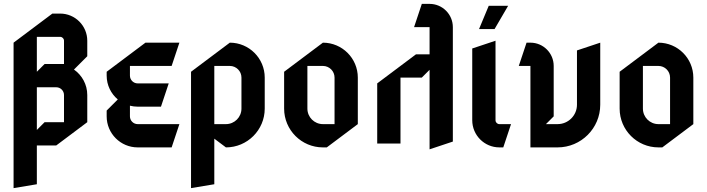

<svg xmlns="http://www.w3.org/2000/svg" viewBox="-20 -740 3645 990"><path d="M361.4 -381.4 430 -450V-530C430 -607.3 367.3 -670 290 -670H250L50 -520V230L170 210V10H270L430 -110V-250C430 -304.4 402.8 -352.4 361.4 -381.4ZM170 -550H290C301 -550 310 -541 310 -530V-410H210L170 -370ZM310 -110H210L170 -70V-290H270C292.1 -290 310 -272.1 310 -250Z M530 -140C530 -51.7 601.7 20 690 20H865L905 -100H690C667.9 -100 650 -117.9 650 -140V-195C662.8 -191.8 676.2 -190 690 -190H810L850 -310H690C667.9 -310 650 -327.9 650 -350V-400H865L905 -520H730L530 -370V-350C530 -300.8 552.3 -256.7 587.3 -227.3L530 -170Z M1085 -100V-400H1165C1198.1 -400 1225 -373.1 1225 -340V-180C1225 -135.8 1189.2 -100 1145 -100ZM1345 -180V-340C1345 -439.4 1264.4 -520 1165 -520L965 -370V230L1085 210V-25L1145 20C1255.4 20 1345 -69.6 1345 -180Z M1565 -400H1645C1678.1 -400 1705 -373.1 1705 -340V-100H1645C1600.8 -100 1565 -135.8 1565 -180ZM1645 -520 1445 -370V-180C1445 -69.6 1534.6 20 1645 20H1665L1825 -100V-340C1825 -439.4 1744.4 -520 1645 -520Z M2195 -600V-460H2125L1925 -310V0H2045V-340H2155L2195 -380V30L2315 -10V-600C2315 -666.2 2261.2 -720 2195 -720H2155L2115 -600Z M2500 -710 2450 -590H2530L2600 -710ZM2535 -120V-530L2415 -490V-120C2415 -42.7 2477.7 20 2555 20H2575L2615 -100H2555C2544 -100 2535 -109 2535 -120Z M2695 -520 2655 -400H2715V20H2855C2976.4 20 3075 -78.6 3075 -200V-520L2955 -480V-200C2955 -144.8 2910.2 -100 2855 -100H2795L2835 -140V-400C2835 -466.2 2781.2 -520 2715 -520Z M3295 -400H3375C3408.1 -400 3435 -373.1 3435 -340V-100H3375C3330.8 -100 3295 -135.8 3295 -180ZM3375 -520 3175 -370V-180C3175 -69.6 3264.6 20 3375 20H3395L3555 -100V-340C3555 -439.4 3474.4 -520 3375 -520Z"/></svg>

Font: Abibas
Style: Medium
Weight: 500
Version: Version 0.3